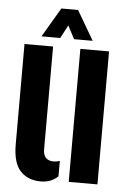

<svg xmlns="http://www.w3.org/2000/svg" viewBox="-55 -814 571 863"><g transform="rotate(5 230.5 -383.0)"><path d="M35.5 -147.5V-600H164.5V-136.5Q164.5 -85.5 212 -85.5Q225 -85.5 239.5 -90.5V-21Q209 9 162 9Q104 9 69.8 -27.2Q35.5 -63.5 35.5 -147.5ZM287.5 0V-600H417V0ZM108.5 -641 186.5 -773.5H262L339.5 -641H255.5L224.5 -700.5L193 -641Z"/></g></svg>

Font: Big Shoulders Stencil Display ExtraBold
Style: Regular
Weight: 800
Designer: Patric King
Foundry: XO Type Co
Version: Version 1.000